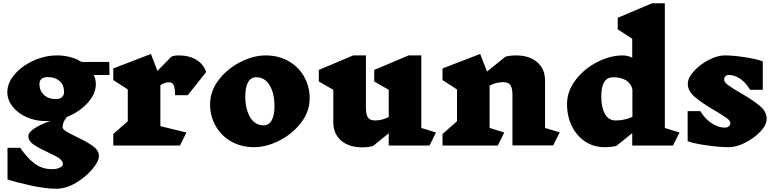

<svg xmlns="http://www.w3.org/2000/svg" viewBox="-20 -893 4753 1178"><path d="M556 -433Q568 -406 568 -376Q568 -317 517.5 -261.5Q467 -206 390 -175Q364 -143 364 -114Q364 -101 383.5 -88.5Q403 -76 448 -54Q514 -23 550.5 3.5Q587 30 587 65Q587 97 546 145.5Q505 194 444.5 229.5Q384 265 326 265Q261 265 173 246Q85 227 26 208V14H104Q148 78 194 111.5Q240 145 299 145Q328 145 347 135.5Q366 126 366 115Q366 94 342 77.5Q318 61 269 39Q213 13 183.5 -8Q154 -29 154 -58Q154 -82 194 -107Q234 -132 289 -151Q280 -150 262 -150Q197 -150 142.5 -174.5Q88 -199 56.5 -240Q25 -281 25 -327Q25 -385 70 -437Q115 -489 186 -521Q257 -553 330 -553Q415 -553 481 -513H650L652 -433ZM321 -285Q346 -285 359.5 -296.5Q373 -308 373 -330Q373 -372 345.5 -396Q318 -420 273 -420Q222 -420 222 -377Q222 -337 249.5 -311Q277 -285 321 -285Z M964 -370V-119L1124 -80L1084 0H675V-71L764 -149V-344L675 -402V-473L906 -562L946 -458L1031 -545Q1049 -553 1076 -553Q1141 -553 1185 -526Q1229 -499 1245 -451L1132 -309H1054Q1054 -352 1046 -370Q1038 -388 1018 -388Q990 -388 964 -370Z M1880 -289Q1880 -209 1827 -140Q1774 -71 1694 -30.5Q1614 10 1539 10Q1461 10 1399.5 -24.5Q1338 -59 1303.5 -119.5Q1269 -180 1269 -254Q1269 -334 1322 -403Q1375 -472 1455 -512.5Q1535 -553 1610 -553Q1688 -553 1749.5 -518.5Q1811 -484 1845.5 -423.5Q1880 -363 1880 -289ZM1485 -302Q1485 -224 1514.5 -174Q1544 -124 1597 -124Q1629 -124 1646.5 -154Q1664 -184 1664 -242Q1664 -320 1634.5 -369.5Q1605 -419 1552 -419Q1520 -419 1502.5 -389.5Q1485 -360 1485 -302Z M2615 0H2365V-75L2268 3Q2241 11 2203 11Q2121 11 2073 -30.5Q2025 -72 2025 -143V-342L1936 -393V-464L2147 -553H2225V-233Q2225 -190 2237.5 -172Q2250 -154 2281 -154Q2324 -154 2365 -175V-342L2276 -393V-464L2487 -553H2565V-108L2655 -80Z M3374 -1H3124V-310Q3124 -353 3111.5 -371Q3099 -389 3068 -389Q3025 -389 2984 -368V-108L3074 -80L3034 0H2695V-71L2784 -149V-344L2695 -402V-473L2926 -562L2968 -454L3081 -545Q3108 -553 3146 -553Q3228 -553 3276 -511.5Q3324 -470 3324 -399V-108L3414 -81Z M4109 0H3859V-76L3762 2Q3730 10 3689 10Q3623 10 3570.5 -24.5Q3518 -59 3488.5 -119.5Q3459 -180 3459 -254Q3459 -334 3512 -403Q3565 -472 3645 -512.5Q3725 -553 3800 -553Q3831 -553 3859 -539V-655L3770 -713V-784L3981 -873H4059V-108L4149 -80ZM3860 -176V-344Q3854 -377 3824 -398Q3794 -419 3742 -419Q3669 -419 3669 -301Q3669 -236 3691 -195Q3713 -154 3757 -154H3758Q3812 -154 3860 -176Z M4367 -214Q4288 -260 4244 -297Q4200 -334 4200 -379Q4200 -415 4237 -456Q4274 -497 4327.5 -525Q4381 -553 4426 -553Q4481 -553 4554 -541.5Q4627 -530 4660 -516V-342H4582Q4558 -384 4523 -408.5Q4488 -433 4452 -433Q4438 -433 4430.5 -425Q4423 -417 4423 -405Q4423 -389 4446.5 -371.5Q4470 -354 4521 -324Q4598 -280 4641 -244Q4684 -208 4684 -164Q4684 -127 4646 -86.5Q4608 -46 4553 -18Q4498 10 4452 10Q4394 10 4314 -1.5Q4234 -13 4199 -27V-211H4277Q4305 -164 4346 -137Q4387 -110 4427 -110Q4442 -110 4451.5 -118Q4461 -126 4461 -138Q4461 -152 4438.5 -168.5Q4416 -185 4367 -214Z"/></svg>

Font: Inknut Antiqua Black
Style: Regular
Weight: 900
Designer: Claus Eggers Sørensen
Foundry: Claus Eggers Sørensen
Version: Version 1.003; ttfautohint (v1.8.2) -l 8 -r 50 -G 200 -x 14 